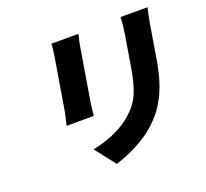

<svg xmlns="http://www.w3.org/2000/svg" viewBox="-136 -916 1228 1142"><g transform="rotate(-20 478.0 -344.5)"><path d="M295.1 -742.9H465.9Q454.5 -697.1 449.6 -666.9L395.6 -342Q389.2 -302.2 384.9 -252.8H212.7Q213.8 -258.5 218.4 -276.8Q223 -295.1 226.9 -312.7Q230.8 -330.3 233 -343L286.6 -666.9Q293.7 -712.7 295.1 -742.9ZM735.4 -751.1H906.2Q894.5 -701.7 885.3 -648.1L850.9 -440Q839.1 -369.7 821.9 -313.4Q804.7 -257.1 781.6 -214Q758.5 -170.8 732.8 -138.5Q707 -106.2 673.7 -76Q621.8 -29.5 550.4 6.9Q479 43.3 415.8 62.1L316.1 -66.1Q479.4 -101.2 570.3 -182.9Q624.6 -231.5 650 -289.1Q675.4 -346.6 692.5 -449.9L725.1 -648.1Q734 -701.3 735.4 -751.1Z"/></g></svg>

Font: Karasuma Gothic
Style: Italic
Weight: 900
Italic angle: -9.39999°
Designer: Rasmus Andersson / Ryoko Nishizuka
Foundry: Genbu
Version: Version 1.00